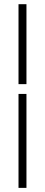

<svg xmlns="http://www.w3.org/2000/svg" viewBox="-20 -712 215 918"><path d="M68.5 186.3V-262.9H106.5V186.3ZM68.5 -309.7V-691.9H106.5V-309.7Z"/></svg>

Font: Playfair 5pt SemiExpanded Light
Style: Regular
Weight: 400
Version: Version 2.203